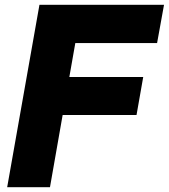

<svg xmlns="http://www.w3.org/2000/svg" viewBox="-20 -783 706 803"><path d="M189 0H10L145 -763H666L637 -603H295L270 -461H579L551 -302H242Z"/></svg>

Font: Open Sauce One Black Italic
Style: Regular
Weight: 900
Italic angle: -10°
Designer: Alfredo Marco Pradil
Foundry: Creative Sauce Fz LLC
Version: Version 1.477